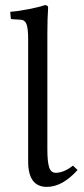

<svg xmlns="http://www.w3.org/2000/svg" viewBox="-20 -718 330 750"><path d="M90 -563Q90 -609 83 -625Q76 -641 60 -641L28 -643Q22 -643 22 -648L20 -672Q51 -674 93.5 -682.5Q136 -691 155 -698Q168 -698 168 -688Q165 -648 165 -583V-135Q165 -86 172 -64.5Q179 -43 198 -43Q229 -43 265 -71L283 -54Q224 12 163 12Q90 12 90 -87Z"/></svg>

Font: Libertinus Sans
Style: Regular
Weight: 400
Designer: Philipp H. Poll
Foundry: Khaled Hosny
Version: Version 6.1